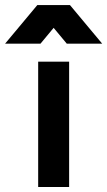

<svg xmlns="http://www.w3.org/2000/svg" viewBox="-94 -746 422 756"><path d="M178.2 -9.7V-503.3H56.3V-9.7ZM117.2 -636.4 169 -574H308.4L181.5 -726H52.9L-74 -574H65.4Z"/></svg>

Font: Diatome Semibold
Style: Regular
Weight: 600
Designer: 15.100.17
Foundry: 15.100.17
Version: Version 1.005;Fontself Maker 3.5.8